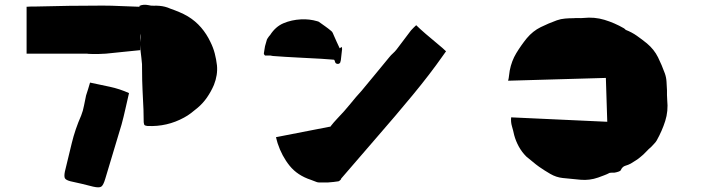

<svg xmlns="http://www.w3.org/2000/svg" viewBox="-20 -769 3040 823"><path d="M434 -539Q402 -537 377.5 -537.5Q353 -538 353 -539H94V-740Q104 -741 113.5 -741Q123 -741 131 -741Q204 -743 276 -744Q348 -745 420 -745Q458 -745 497.5 -743Q537 -741 578 -740V-744Q587 -748 596.5 -748.5Q606 -749 616 -747Q627 -744 639 -744.5Q651 -745 663 -744Q688 -742 710 -732Q730 -725 749 -717Q768 -709 785 -699Q818 -679 842 -651Q866 -623 882 -589Q894 -565 900.5 -540Q907 -515 910 -489Q914 -448 897 -405Q885 -377 867.5 -351.5Q850 -326 826 -306Q813 -295 798.5 -284Q784 -273 769 -265Q696 -225 612 -229Q603 -230 600 -232.5Q597 -235 596 -245Q596 -259 595.5 -272.5Q595 -286 595 -299Q593 -341 591 -382.5Q589 -424 589 -466Q590 -494 586 -521.5Q582 -549 581 -576V-554Q544 -550 507 -546.5Q470 -543 434 -539ZM581 -588Q582 -597 582.5 -606.5Q583 -616 581 -625ZM379 31Q355 25 331 19Q307 13 282 8Q263 3 258.5 -4.5Q254 -12 258 -33Q273 -95 287.5 -155Q302 -215 328 -274Q336 -294 340 -316Q344 -338 349 -360Q354 -374 357.5 -386.5Q361 -399 366 -415Q409 -406 451 -397Q493 -388 533 -370Q525 -336 517.5 -302Q510 -268 501 -235Q484 -177 466 -118.5Q448 -60 431 -2Q423 25 414 31Q405 37 379 31Z M1124 -599Q1125 -601 1126 -603Q1127 -605 1128 -606Q1133 -614 1138 -619Q1161 -655 1195.5 -669.5Q1230 -684 1270 -686Q1288 -687 1305.5 -685Q1323 -683 1340 -678Q1342 -678 1346 -676Q1360 -666 1373.5 -656.5Q1387 -647 1400 -636Q1404 -633 1406.5 -627.5Q1409 -622 1411 -617Q1417 -604 1423 -590Q1429 -576 1436 -562Q1438 -564 1445 -568Q1445 -564 1446 -561Q1447 -558 1446 -556Q1445 -545 1443.5 -533.5Q1442 -522 1441 -511Q1440 -506 1438.5 -501.5Q1437 -497 1430 -495Q1417 -494 1415 -508Q1414 -509 1414 -510Q1414 -511 1412 -513Q1399 -514 1385.5 -515Q1372 -516 1358 -517Q1306 -520 1254 -522.5Q1202 -525 1150 -529Q1147 -529 1144 -530Q1141 -531 1139 -531H1116Q1115 -532 1113 -534.5Q1111 -537 1111 -540Q1112 -548 1113.5 -556Q1115 -564 1116 -571Q1118 -578 1120 -585Q1122 -592 1124 -599ZM1879 -531Q1823 -451 1749 -361.5Q1675 -272 1596.5 -182Q1518 -92 1448 -10L1442 -3V-1Q1441 0 1439 2.5Q1437 5 1433 7V8Q1433 7 1432 7V8Q1421 10 1409.5 11Q1398 12 1387 13H1346Q1342 13 1339.5 12Q1337 11 1334 10Q1329 8 1323.5 6Q1318 4 1313 2Q1255 -17 1221.5 -58.5Q1188 -100 1170 -155Q1168 -161 1166.5 -167.5Q1165 -174 1163 -181L1394 -226Q1394 -226 1394 -225.5Q1394 -225 1395 -225Q1403 -235 1410.5 -244Q1418 -253 1425 -260Q1457 -293 1481.5 -323.5Q1506 -354 1530 -380Q1530 -380 1546.5 -400Q1563 -420 1590 -452.5Q1617 -485 1648 -523Q1656 -533 1664.5 -540.5Q1673 -548 1680 -557Q1705 -590 1717 -606Q1729 -622 1734 -628.5Q1739 -635 1742 -639Q1745 -643 1753 -650.5Q1761 -658 1764 -661Q1779 -646 1804.5 -624Q1830 -602 1855 -581.5Q1880 -561 1892 -549Q1890 -546 1887.5 -543Q1885 -540 1879 -531Z M2367 -682Q2384 -688 2402.5 -689.5Q2421 -691 2438 -691Q2449 -692 2460 -691.5Q2471 -691 2481 -692Q2528 -697 2571 -684Q2614 -671 2654 -648Q2660 -644 2662 -641Q2688 -631 2710 -615.5Q2732 -600 2753 -583Q2784 -557 2800.5 -523.5Q2817 -490 2830 -454Q2836 -437 2837 -418.5Q2838 -400 2839 -382Q2839 -372 2839 -361.5Q2839 -351 2840 -340Q2845 -293 2831.5 -250.5Q2818 -208 2795 -167Q2791 -160 2785 -154Q2779 -148 2773 -141Q2760 -130 2749 -118Q2738 -106 2724 -95Q2716 -88 2705.5 -81.5Q2695 -75 2684 -68Q2673 -62 2660.5 -58.5Q2648 -55 2641 -40Q2640 -36 2630.5 -33Q2621 -30 2614 -29Q2609 -29 2603.5 -29Q2598 -29 2593 -28Q2582 -22 2569.5 -17.5Q2557 -13 2544 -8Q2507 5 2468.5 1.5Q2430 -2 2392 -6Q2364 -9 2339 -23.5Q2314 -38 2291 -54Q2277 -64 2263.5 -75.5Q2250 -87 2236 -98Q2217 -117 2204 -140.5Q2191 -164 2184 -190Q2180 -209 2174.5 -227.5Q2169 -246 2171 -266L2583 -247L2577 -435L2158 -423Q2161 -434 2162 -445.5Q2163 -457 2165 -467Q2173 -508 2193 -541Q2213 -574 2238 -605Q2264 -636 2297.5 -652.5Q2331 -669 2367 -682Z"/></svg>

Font: Palette Mosaic
Style: Regular
Weight: 400
Designer: Shibuyafont
Version: Version 1.001